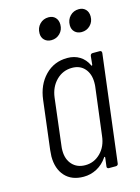

<svg xmlns="http://www.w3.org/2000/svg" viewBox="-110 -768 611 839"><g transform="rotate(-15 195.5 -348.5)"><path d="M340 -504H372Q381 -504 381 -494L321 -10Q321 -6 318 -3Q315 0 310 0H278Q274 0 271.5 -3Q269 -6 270 -10L275 -49Q275 -52 273 -52.5Q271 -53 270 -50Q251 -22 223 -7Q195 8 163 8Q109 8 79 -25Q49 -58 49 -114Q49 -122 51 -142L78 -362Q86 -429 126.5 -470.5Q167 -512 227 -512Q259 -512 283 -497Q307 -482 320 -454Q321 -451 322.5 -451.5Q324 -452 325 -455L329 -494Q331 -504 340 -504ZM286 -144 313 -359Q314 -365 314 -378Q314 -417 293 -441Q272 -465 236 -465Q194 -465 164.5 -435.5Q135 -406 129 -359L103 -144Q102 -138 102 -126Q102 -87 124 -63Q146 -39 183 -39Q223 -39 252 -68Q281 -97 286 -144ZM275 -647Q275 -672 291 -688.5Q307 -705 331 -705Q350 -705 361.5 -693Q373 -681 373 -661Q373 -637 357 -621Q341 -605 318 -605Q299 -605 287 -616.5Q275 -628 275 -647ZM138 -647Q138 -672 154 -688.5Q170 -705 194 -705Q213 -705 224.5 -693Q236 -681 236 -661Q236 -637 220 -621Q204 -605 181 -605Q162 -605 150 -616.5Q138 -628 138 -647Z"/></g></svg>

Font: Barlow Condensed Light
Style: Italic
Weight: 300
Width: 3
Italic angle: -7°
Designer: Jeremy Tribby
Foundry: Tribby Type
Version: Version 1.408